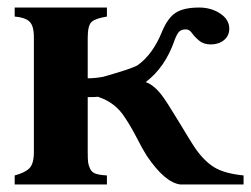

<svg xmlns="http://www.w3.org/2000/svg" viewBox="-20 -490 667 510"><path d="M627 0H459Q418 -5 370 -76Q359 -93 344 -122.5Q329 -152 311 -179Q286 -218 240 -233Q235 -232 213 -232V-87Q213 -67 214 -59Q215 -51 219.5 -41.5Q224 -32 234.5 -28.5Q245 -25 264 -24V0H19V-24Q46 -31 58 -43Q70 -55 70 -86V-391Q70 -422 58 -433Q46 -444 19 -446V-470H264V-446Q233 -441 223 -431.5Q213 -422 213 -390V-282Q232 -282 254 -286Q332 -308 346 -317Q386 -346 410 -405Q425 -442 446.5 -456Q468 -470 509 -470Q541 -470 565 -454Q589 -438 589 -414Q589 -395 575 -383.5Q561 -372 540 -372Q521 -372 509 -382Q497 -392 490 -402Q483 -412 474 -412Q462 -412 456 -406Q450 -400 444 -384Q419 -311 367 -272Q389 -264 409 -238Q421 -223 454.5 -167.5Q488 -112 496 -100Q521 -63 548.5 -46Q576 -29 627 -24Z"/></svg>

Font: STIX
Style: Bold
Weight: 700
Designer: MicroPress Inc., with final additions and corrections provided by Coen Hoffman, Elsevier (retired)
Version: Version 1.1.1